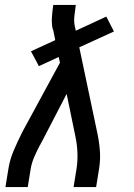

<svg xmlns="http://www.w3.org/2000/svg" viewBox="-20 -755 540 775"><path d="M2 0 14 -74Q20 -112 36 -149Q52 -186 70 -222L222 -502L217 -525L137 -488L105 -548L203 -593L195 -633Q194 -635 193 -637Q192 -639 192 -641Q188 -662 189.5 -684Q191 -706 194 -728L195 -735H286L285 -728Q282 -708 280 -688Q278 -668 282 -649L286 -631L409 -688L440 -628L300 -564L372 -222Q380 -186 383 -149Q386 -112 380 -74L368 0H277L289 -74Q294 -107 292.5 -140.5Q291 -174 284 -206L249 -376L150 -185Q148 -181 145.5 -177Q143 -173 142 -170L141 -169Q129 -146 118.5 -122Q108 -98 104 -74L92 0Z"/></svg>

Font: Iosevka Curly Slab Medium
Style: Italic
Weight: 500
Italic angle: -9°
Monospace: yes
Designer: Belleve Invis
Foundry: Belleve Invis
Version: Version 22.1.2; ttfautohint (v1.8.4)